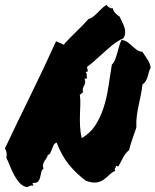

<svg xmlns="http://www.w3.org/2000/svg" viewBox="-35 -769 644 796"><path d="M200.2 -177.7Q191.4 -175.8 187.5 -167.5Q183.6 -159.2 180.2 -150.4Q176.8 -141.6 173.3 -134.3Q169.9 -127 163.1 -127Q162.1 -119.1 157.7 -113.3Q153.3 -107.4 149.4 -101.1Q145.5 -94.7 143.6 -87.4Q141.6 -80.1 145.5 -70.3Q137.7 -64.5 135.7 -53.7Q133.8 -43 131.3 -33.2Q128.9 -23.4 123 -16.6Q117.2 -9.8 101.6 -10.7Q98.6 -6.8 100.6 -5.9Q102.5 -4.9 103.5 1Q92.8 -1 87.4 2.4Q82 5.9 74.2 6.8Q55.7 1 43.5 -13.7Q31.2 -28.3 22 -46.4Q12.7 -64.5 5.4 -83Q-2 -101.6 -8.8 -115.2Q-5.9 -126 -7.8 -136.2Q-9.8 -146.5 -14.6 -153.3Q33.2 -254.9 89.8 -370.1Q146.5 -485.4 197.3 -597.7Q219.7 -588.9 241.7 -577.6Q263.7 -566.4 281.7 -551.8Q299.8 -537.1 312.5 -518.1Q325.2 -499 329.1 -475.6Q327.1 -469.7 324.7 -471.2Q322.3 -472.7 320.3 -469.7Q324.2 -464.8 324.7 -462.9Q325.2 -460.9 324.7 -459Q324.2 -457 324.2 -453.6Q324.2 -450.2 327.1 -444.3Q323.2 -445.3 321.8 -443.4Q320.3 -441.4 315.4 -443.4Q319.3 -432.6 317.9 -425.8Q316.4 -418.9 313.5 -413.6Q310.5 -408.2 308.6 -401.9Q306.6 -395.5 309.6 -385.7Q306.6 -385.7 305.2 -384.3Q303.7 -382.8 302.7 -381.3Q301.8 -379.9 300.3 -378.4Q298.8 -377 295.9 -377.9Q298.8 -356.4 297.9 -335Q296.9 -313.5 296.4 -291.5Q295.9 -269.5 296.9 -245.6Q297.9 -221.7 303.7 -196.3Q338.9 -216.8 359.9 -249Q380.9 -281.2 394 -321.3Q407.2 -361.3 414.1 -407.2Q420.9 -453.1 428.7 -501Q437.5 -509.8 442.4 -522.5Q447.3 -535.2 451.2 -549.3Q455.1 -563.5 459 -577.6Q462.9 -591.8 468.8 -603.5Q483.4 -601.6 493.7 -594.2Q503.9 -586.9 512.7 -578.6Q521.5 -570.3 531.2 -563Q541 -555.7 555.7 -553.7Q567.4 -537.1 577.1 -521.5Q586.9 -505.9 589.8 -488.3Q585 -480.5 582.5 -470.7Q580.1 -460.9 577.1 -451.2Q574.2 -441.4 569.3 -433.1Q564.5 -424.8 555.7 -418.9Q552.7 -393.6 548.3 -372.6Q543.9 -351.6 539.6 -331.1Q535.2 -310.5 532.2 -288.6Q529.3 -266.6 530.3 -240.2Q522.5 -217.8 513.7 -192.4Q504.9 -167 500 -146.5Q484.4 -133.8 475.6 -116.2Q466.8 -98.6 457 -81.1Q453.1 -77.1 452.1 -79.1Q451.2 -81.1 445.3 -82Q446.3 -78.1 445.3 -76.2Q444.3 -74.2 442.9 -72.8Q441.4 -71.3 440.9 -68.4Q440.4 -65.4 442.4 -60.5Q428.7 -54.7 418 -43.9Q407.2 -33.2 395 -24.4Q382.8 -15.6 365.7 -12.7Q348.6 -9.8 321.3 -19.5Q281.2 -48.8 250.5 -86.9Q219.7 -125 200.2 -177.7ZM475.6 -609.4Q467.8 -607.4 449.7 -595.7Q431.6 -584 403.3 -558.6Q388.7 -545.9 368.2 -526.9Q347.7 -507.8 323.7 -489.7Q299.8 -471.7 274.4 -458Q249 -444.3 225.6 -443.4Q218.8 -450.2 211.9 -457Q205.1 -463.9 200.7 -470.7Q196.3 -477.5 195.3 -485.4Q194.3 -493.2 200.2 -502.9Q187.5 -523.4 189.5 -534.2Q191.4 -544.9 199.7 -552.7Q208 -560.5 218.3 -567.4Q228.5 -574.2 232.4 -587.9Q254.9 -612.3 281.7 -638.2Q308.6 -664.1 332 -690.4Q341.8 -692.4 351.1 -699.7Q360.4 -707 369.1 -715.8Q377.9 -724.6 387.2 -733.9Q396.5 -743.2 407.2 -749Q409.2 -743.2 418.5 -737.8Q427.7 -732.4 432.6 -735.4Q433.6 -724.6 443.4 -714.4Q453.1 -704.1 460.9 -700.2Q466.8 -686.5 472.7 -675.3Q478.5 -664.1 481.4 -653.3Q484.4 -642.6 483.9 -631.8Q483.4 -621.1 475.6 -609.4Z"/></svg>

Font: Permanent Marker
Style: Regular
Weight: 400
Designer: Font Diner, Inc
Foundry: Font Diner, Inc
Version: Version 1.001